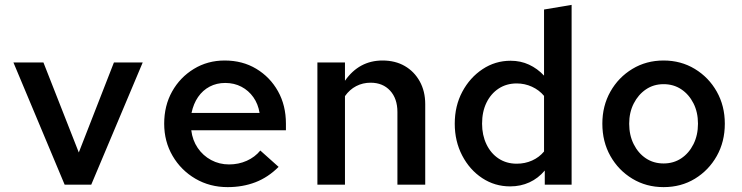

<svg xmlns="http://www.w3.org/2000/svg" viewBox="-20 -757 3040 787"><path d="M245 0 35 -501H158L303 -132L447 -501H565L354 0Z M913 10Q840 10 781 -24.5Q722 -59 687.5 -118Q653 -177 653 -250Q653 -324 685.5 -382Q718 -440 774.5 -474.5Q831 -509 901 -509Q974 -509 1030.5 -475Q1087 -441 1119.5 -383Q1152 -325 1152 -250V-223H764Q769 -182 790.5 -150.5Q812 -119 845.5 -101Q879 -83 919 -83Q958 -83 991.5 -98Q1025 -113 1047 -140L1122 -73Q1079 -30 1027 -10Q975 10 913 10ZM765 -294H1044Q1038 -331 1018.5 -358.5Q999 -386 969.5 -401.5Q940 -417 903 -417Q868 -417 839.5 -402Q811 -387 792 -359.5Q773 -332 765 -294Z M1281 0V-501H1394V-426Q1452 -509 1548 -509Q1600 -509 1639 -486.5Q1678 -464 1700.5 -423.5Q1723 -383 1723 -330V0H1609V-298Q1609 -353 1579 -385.5Q1549 -418 1499 -418Q1467 -418 1440 -404Q1413 -390 1394 -363V0Z M2071 7Q2008 7 1956.5 -27Q1905 -61 1874.5 -119.5Q1844 -178 1844 -250Q1844 -323 1875 -381Q1906 -439 1958 -473.5Q2010 -508 2073 -508Q2114 -508 2148.5 -492Q2183 -476 2210 -447V-718L2323 -737V0H2213V-58Q2186 -26 2150 -9.5Q2114 7 2071 7ZM2098 -86Q2132 -86 2161 -99Q2190 -112 2210 -136V-364Q2190 -388 2160.5 -401.5Q2131 -415 2098 -415Q2056 -415 2024 -394Q1992 -373 1974 -336Q1956 -299 1956 -250Q1956 -203 1974 -165.5Q1992 -128 2024 -107Q2056 -86 2098 -86Z M2700 10Q2629 10 2572 -24.5Q2515 -59 2482 -117.5Q2449 -176 2449 -250Q2449 -323 2482 -381.5Q2515 -440 2572 -474.5Q2629 -509 2700 -509Q2771 -509 2828 -474.5Q2885 -440 2918 -381.5Q2951 -323 2951 -250Q2951 -176 2918 -117.5Q2885 -59 2828.5 -24.5Q2772 10 2700 10ZM2700 -87Q2741 -87 2772.5 -108Q2804 -129 2822.5 -166Q2841 -203 2841 -250Q2841 -297 2822.5 -333.5Q2804 -370 2772.5 -391Q2741 -412 2700 -412Q2659 -412 2627.5 -390.5Q2596 -369 2577.5 -332.5Q2559 -296 2559 -250Q2559 -203 2577.5 -166Q2596 -129 2627.5 -108Q2659 -87 2700 -87Z"/></svg>

Font: Red Hat Mono SemiBold
Style: Regular
Weight: 600
Monospace: yes
Designer: Pentagram, MCKL
Foundry: Pentagram, MCKL
Version: Version 1.023